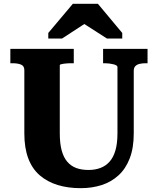

<svg xmlns="http://www.w3.org/2000/svg" viewBox="-20 -965 824 1002"><path d="M292 -269Q292 -216 302 -179.5Q312 -143 331.5 -120.5Q351 -98 378.5 -88Q406 -78 442 -78Q476 -78 504 -88.5Q532 -99 552 -121.5Q572 -144 582.5 -180.5Q593 -217 593 -269V-615Q593 -620 587.5 -623.5Q582 -627 572 -629.5Q562 -632 550.5 -633.5Q539 -635 528 -635H518V-710H750V-635H740Q722 -635 708 -631.5Q694 -628 686 -619.5Q678 -611 678 -595V-269Q678 -193 657 -138.5Q636 -84 598 -49.5Q560 -15 510 1Q460 17 401 17Q335 17 281 0.5Q227 -16 187.5 -50Q148 -84 127.5 -138.5Q107 -193 107 -269V-599Q107 -621 89.5 -628Q72 -635 45 -635H34V-710H365V-635H355Q345 -635 333.5 -634.5Q322 -634 313 -632.5Q304 -631 298 -629.5Q292 -628 292 -625ZM491 -945H360L232 -793V-764H304L462 -867L379 -866L538 -764H618V-793Z"/></svg>

Font: Roboto Serif 20pt
Style: Bold
Weight: 700
Version: Version 1.008